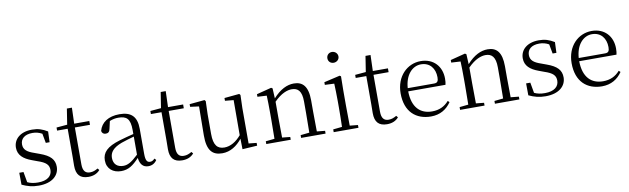

<svg xmlns="http://www.w3.org/2000/svg" viewBox="-45 -1293 6031 1840"><g transform="rotate(-10 2970.5 -373.0)"><path d="M219 14C352 14 419 -53 419 -135C419 -204 381 -248 280 -284L231 -302C159 -326 128 -353 128 -403C128 -456 167 -494 245 -494C277 -494 307 -487 338 -470L355 -378H392L396 -482C347 -512 305 -526 246 -526C130 -526 65 -463 65 -382C65 -309 115 -267 195 -238L246 -219C328 -192 354 -164 354 -115C354 -57 308 -17 218 -17C175 -17 143 -24 114 -38L96 -140H55L56 -24C110 1 156 14 219 14Z M702 14C751 14 788 -2 815 -33L801 -50C774 -35 754 -26 724 -26C679 -26 655 -53 655 -116V-475H802V-512H655L660 -667H611L587 -514L482 -505V-475H585V-201C585 -165 584 -146 584 -115C584 -28 621 14 702 14Z M1285 13C1320 13 1349 -2 1369 -33L1354 -49C1338 -32 1326 -26 1309 -26C1280 -26 1265 -45 1265 -111V-354C1265 -476 1209 -526 1097 -526C990 -526 918 -479 897 -398C901 -377 915 -365 937 -365C960 -365 975 -376 980 -407L996 -478C1025 -490 1053 -495 1080 -495C1160 -495 1196 -466 1196 -354V-316C1151 -305 1102 -292 1058 -279C930 -241 883 -190 883 -114C883 -31 943 14 1020 14C1092 14 1137 -18 1198 -83C1205 -23 1232 13 1285 13ZM1196 -115C1130 -52 1092 -32 1050 -32C992 -32 954 -64 954 -126C954 -179 986 -221 1072 -253C1109 -266 1153 -279 1196 -291Z M1615 14C1664 14 1701 -2 1728 -33L1714 -50C1687 -35 1667 -26 1637 -26C1592 -26 1568 -53 1568 -116V-475H1715V-512H1568L1573 -667H1524L1500 -514L1395 -505V-475H1498V-201C1498 -165 1497 -146 1497 -115C1497 -28 1534 14 1615 14Z M2201 9 2345 0V-27L2268 -35V-379L2272 -506L2262 -518L2116 -504V-477L2199 -469L2198 -128C2150 -71 2093 -37 2034 -37C1967 -37 1930 -76 1930 -187V-379L1934 -506L1924 -518L1777 -504V-478L1862 -467L1859 -185C1858 -37 1910 14 2005 14C2083 14 2148 -29 2199 -93Z M2858 0H3011V-27L2932 -35L2930 -227V-338C2930 -474 2880 -526 2794 -526C2728 -526 2660 -494 2591 -417L2586 -515L2573 -523L2429 -486V-461L2519 -456C2521 -406 2522 -353 2522 -285V-227L2520 -36L2434 -27V0H2672V-27L2594 -35L2592 -227V-384C2662 -455 2722 -475 2765 -475C2825 -475 2861 -440 2861 -339V-227L2859 -36L2773 -27V0Z M3206 -655C3235 -655 3261 -676 3261 -707C3261 -738 3235 -760 3206 -760C3176 -760 3153 -738 3153 -707C3153 -676 3176 -655 3206 -655ZM3176 0H3331V-27L3252 -35L3250 -227V-378L3252 -515L3240 -523L3085 -487V-461L3176 -457C3178 -407 3180 -352 3180 -285V-227C3180 -173 3179 -91 3177 -36L3090 -27V0Z M3608 14C3657 14 3694 -2 3721 -33L3707 -50C3680 -35 3660 -26 3630 -26C3585 -26 3561 -53 3561 -116V-475H3708V-512H3561L3566 -667H3517L3493 -514L3388 -505V-475H3491V-201C3491 -165 3490 -146 3490 -115C3490 -28 3527 14 3608 14Z M4036 14C4124 14 4189 -26 4233 -91L4218 -105C4176 -57 4124 -32 4054 -32C3942 -32 3863 -102 3861 -261H4224C4228 -277 4230 -297 4230 -321C4230 -438 4154 -526 4028 -526C3897 -526 3786 -420 3786 -254C3786 -74 3891 14 4036 14ZM3862 -292C3870 -418 3940 -495 4026 -495C4112 -495 4161 -431 4161 -346C4161 -309 4152 -292 4119 -292Z M4744 0H4897V-27L4818 -35L4816 -227V-338C4816 -474 4766 -526 4680 -526C4614 -526 4546 -494 4477 -417L4472 -515L4459 -523L4315 -486V-461L4405 -456C4407 -406 4408 -353 4408 -285V-227L4406 -36L4320 -27V0H4558V-27L4480 -35L4478 -227V-384C4548 -455 4608 -475 4651 -475C4711 -475 4747 -440 4747 -339V-227L4745 -36L4659 -27V0Z M5151 14C5284 14 5351 -53 5351 -135C5351 -204 5313 -248 5212 -284L5163 -302C5091 -326 5060 -353 5060 -403C5060 -456 5099 -494 5177 -494C5209 -494 5239 -487 5270 -470L5287 -378H5324L5328 -482C5279 -512 5237 -526 5178 -526C5062 -526 4997 -463 4997 -382C4997 -309 5047 -267 5127 -238L5178 -219C5260 -192 5286 -164 5286 -115C5286 -57 5240 -17 5150 -17C5107 -17 5075 -24 5046 -38L5028 -140H4987L4988 -24C5042 1 5088 14 5151 14Z M5700 14C5788 14 5853 -26 5897 -91L5882 -105C5840 -57 5788 -32 5718 -32C5606 -32 5527 -102 5525 -261H5888C5892 -277 5894 -297 5894 -321C5894 -438 5818 -526 5692 -526C5561 -526 5450 -420 5450 -254C5450 -74 5555 14 5700 14ZM5526 -292C5534 -418 5604 -495 5690 -495C5776 -495 5825 -431 5825 -346C5825 -309 5816 -292 5783 -292Z"/></g></svg>

Font: Noto Serif HK Light
Style: Regular
Weight: 300
Designer: Ryoko NISHIZUKA 西塚涼子 (kana & ideographs); Frank Grießhammer (Latin, Greek & Cyrillic); Wenlong ZHANG 张文龙 (bopomofo); San
Foundry: Adobe
Version: Version 2.001;hotconv 1.1.0;makeotfexe 2.6.0